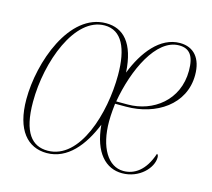

<svg xmlns="http://www.w3.org/2000/svg" viewBox="-85 -647 835 758"><g transform="rotate(15 332.5 -268.0)"><path d="M165 10C250 10 308 -63 345 -154C355 -41 407 10 473 10C544 10 593 -44 593 -86C593 -94 591 -98 587 -100C563 -27 520 0 476 0C413 0 371 -69 371 -175C371 -204 375 -240 376 -248H421C543 -248 652 -318 652 -439C652 -507 619 -546 562 -546C481 -546 421 -468 386 -378C379 -497 331 -546 260 -546C110 -546 33 -326 33 -175C33 -49 87 10 165 10ZM166 0C103 0 61 -45 61 -172C61 -336 135 -536 257 -536C327 -536 358 -469 358 -360C358 -205 298 0 166 0ZM425 -258H378C401 -392 468 -536 561 -536C604 -536 624 -510 624 -449C624 -328 528 -258 425 -258Z"/></g></svg>

Font: Noto Serif Display Condensed Thin
Style: Italic
Weight: 100
Width: 3
Italic angle: -12°
Designer: Monotype Design Team
Foundry: Monotype Imaging Inc.
Version: Version 2.009